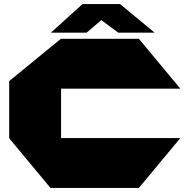

<svg xmlns="http://www.w3.org/2000/svg" viewBox="-20 -920 902 940"><path d="M227 0 25 -243V-244H862V-243L660 0ZM25 -244V-523L278 -730H279V-244ZM279 -486V-730H660L862 -487V-486ZM559 -760 415 -867 568 -900 736 -761V-760ZM230 -760V-761L384 -900H568L404 -760Z"/></svg>

Font: Foldit Thin Black
Style: Regular
Weight: 900
Version: Version 1.003